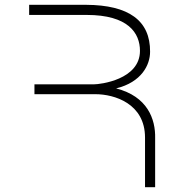

<svg xmlns="http://www.w3.org/2000/svg" viewBox="-20 -777 735 797"><path d="M462 -410C568 -436 603 -508 603 -562C604 -692 514 -756 338 -757H328H101V-715H337H340C512 -715 561 -640 561 -566C561 -446 395 -427 371 -427H123V-386H376C455 -386 582 -347 582 -206V0H624V-203C626 -283 592 -377 462 -410Z"/></svg>

Font: Montserrat arm ExtraLight
Style: Regular
Weight: 275
Designer: Julieta Ulanovsky
Foundry: Julieta Ulanovsky
Version: Version 6.000;PS 006.000;hotconv 1.0.88;makeotf.lib2.5.64775